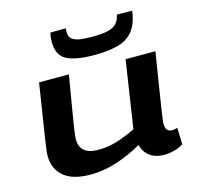

<svg xmlns="http://www.w3.org/2000/svg" viewBox="-113 -904 1060 1033"><g transform="rotate(-15 417.0 -387.5)"><path d="M267 10Q169 10 119 -32Q69 -74 69 -147Q69 -152 69.5 -160Q70 -168 72.5 -188.5Q75 -209 81.5 -250.5Q88 -292 99 -362Q110 -432 127 -541H293Q278 -451 268 -391.5Q258 -332 252 -295.5Q246 -259 243.5 -239.5Q241 -220 240 -210.5Q239 -201 239 -194Q239 -108 342 -108Q397 -108 448 -124Q499 -140 552 -166L609 -541H775Q758 -433 746.5 -363Q735 -293 729 -251.5Q723 -210 720 -190Q717 -170 716.5 -163.5Q716 -157 716 -154Q716 -128 726 -117.5Q736 -107 753 -107Q757 -107 764.5 -108Q772 -109 782 -113L785 -20Q762 -5 732.5 2.5Q703 10 677 10Q630 10 598.5 -13Q567 -36 557 -77Q484 -36 412 -13Q340 10 267 10ZM454 -606Q347 -606 298 -633Q249 -660 249 -734Q249 -758 255 -784L341 -785Q340 -778 340 -772.5Q340 -767 340 -763Q340 -735 359 -722.5Q378 -710 407 -707Q436 -704 466 -704Q520 -704 552.5 -711Q585 -718 602 -735.5Q619 -753 626 -785L711 -784Q701 -711 669 -672.5Q637 -634 583.5 -620Q530 -606 454 -606Z"/></g></svg>

Font: Georama Extra Expanded SemiBold
Style: Italic
Weight: 600
Width: 8
Italic angle: -9°
Designer: Jean-Baptiste Levee
Foundry: Production Type
Version: Version 1.000